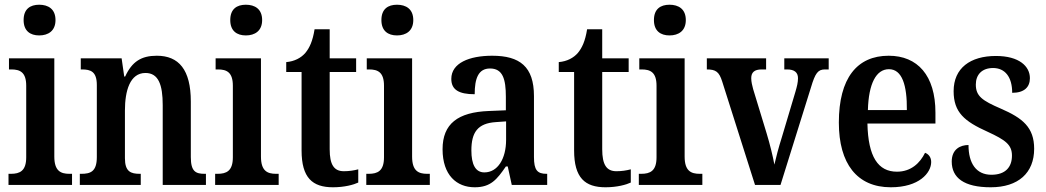

<svg xmlns="http://www.w3.org/2000/svg" viewBox="-20 -783 4430 813"><path d="M146 -633C184 -633 215 -652 215 -698C215 -745 184 -763 146 -763C108 -763 80 -745 80 -698C80 -652 108 -633 146 -633ZM16 0H285V-47H274C237 -47 210 -59 210 -120V-536H18V-489H28C65 -489 91 -477 91 -420V-117C91 -59 64 -47 26 -47H16Z M318 0H576V-47H572C534 -47 509 -56 509 -113V-315C509 -398 530 -474 596 -474C651 -474 669 -424 669 -338V0H852V-47H847C809 -47 788 -56 788 -118V-353C788 -488 737 -547 644 -547C578 -547 539 -522 510 -459H506L495 -536H322V-489H327C364 -489 390 -480 390 -423V-118C390 -56 363 -47 324 -47H318Z M1021 -633C1059 -633 1090 -652 1090 -698C1090 -745 1059 -763 1021 -763C983 -763 955 -745 955 -698C955 -652 983 -633 1021 -633ZM891 0H1160V-47H1149C1112 -47 1085 -59 1085 -120V-536H893V-489H903C940 -489 966 -477 966 -420V-117C966 -59 939 -47 901 -47H891Z M1390 10C1439 10 1478 -1 1497 -10V-66C1478 -61 1458 -58 1436 -58C1394 -58 1376 -86 1376 -151V-478H1488V-536H1376V-659H1312C1304 -609 1291 -581 1273 -559C1255 -538 1227 -523 1192 -520V-478H1257V-146C1257 -30 1303 10 1390 10Z M1661 -633C1699 -633 1730 -652 1730 -698C1730 -745 1699 -763 1661 -763C1623 -763 1595 -745 1595 -698C1595 -652 1623 -633 1661 -633ZM1531 0H1800V-47H1789C1752 -47 1725 -59 1725 -120V-536H1533V-489H1543C1580 -489 1606 -477 1606 -420V-117C1606 -59 1579 -47 1541 -47H1531Z M1990 10C2058 10 2084 -23 2122 -78H2130L2147 0H2297V-47H2294C2255 -47 2241 -63 2241 -118V-376C2241 -501 2181 -547 2064 -547C1967 -547 1891 -516 1891 -449C1891 -403 1923 -384 1990 -384C1990 -450 2005 -493 2055 -493C2109 -493 2122 -448 2122 -373V-316L2050 -313C1919 -308 1854 -259 1854 -151C1854 -41 1914 10 1990 10ZM2031 -53C1993 -53 1976 -87 1976 -146C1976 -222 2002 -261 2080 -266L2123 -269V-191C2123 -110 2087 -53 2031 -53Z M2544 10C2593 10 2632 -1 2651 -10V-66C2632 -61 2612 -58 2590 -58C2548 -58 2530 -86 2530 -151V-478H2642V-536H2530V-659H2466C2458 -609 2445 -581 2427 -559C2409 -538 2381 -523 2346 -520V-478H2411V-146C2411 -30 2457 10 2544 10Z M2815 -633C2853 -633 2884 -652 2884 -698C2884 -745 2853 -763 2815 -763C2777 -763 2749 -745 2749 -698C2749 -652 2777 -633 2815 -633ZM2685 0H2954V-47H2943C2906 -47 2879 -59 2879 -120V-536H2687V-489H2697C2734 -489 2760 -477 2760 -420V-117C2760 -59 2733 -47 2695 -47H2685Z M3038 -438 3177 0H3285L3414 -413C3432 -474 3444 -489 3473 -489H3489V-536H3301V-489H3313C3344 -489 3359 -476 3359 -452C3359 -434 3355 -418 3348 -394L3291 -203C3277 -159 3265 -113 3259 -86C3253 -120 3240 -173 3226 -219L3169 -406C3165 -422 3161 -436 3161 -452C3161 -476 3174 -489 3205 -489H3224V-536H2973V-489C3011 -489 3025 -479 3038 -438Z M3752 10C3872 10 3923 -51 3923 -97C3923 -118 3911 -131 3897 -136C3876 -93 3838 -56 3778 -56C3698 -56 3656 -119 3653 -260H3941V-306C3941 -464 3865 -547 3743 -547C3609 -547 3532 -452 3532 -264C3532 -90 3609 10 3752 10ZM3820 -317H3655C3658 -429 3690 -490 3744 -490C3800 -490 3821 -422 3820 -317Z M4175 10C4292 10 4359 -51 4359 -153C4359 -244 4310 -283 4218 -323C4139 -357 4112 -376 4112 -425C4112 -467 4138 -495 4185 -495C4235 -495 4266 -458 4266 -390C4317 -390 4341 -414 4341 -452C4341 -502 4296 -546 4197 -546C4089 -546 4018 -495 4018 -397C4018 -307 4064 -269 4162 -225C4238 -190 4265 -170 4265 -124C4265 -76 4238 -43 4178 -43C4113 -43 4081 -92 4081 -169C4046 -169 4010 -151 4010 -99C4010 -30 4062 10 4175 10Z"/></svg>

Font: Noto Serif Bengali Condensed
Style: Regular
Weight: 400
Width: 3
Designer: Juan Bruce, Universal Thirst, Indian Type Foundry and the Monotype Design Team.
Foundry: Monotype Imaging Inc.
Version: Version 2.003